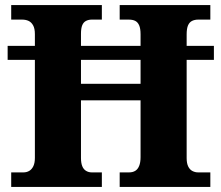

<svg xmlns="http://www.w3.org/2000/svg" viewBox="-20 -734 869 754"><path d="M24 0V-57H72Q85 -57 95 -63Q105 -69 111 -81.5Q117 -94 117 -114V-499H10V-554H117V-600Q117 -622 110 -634.5Q103 -647 92 -652Q81 -657 67 -657H24V-714H380V-657H340Q328 -657 318 -652Q308 -647 303 -635Q298 -623 298 -601V-554H532V-599Q532 -622 526.5 -634.5Q521 -647 511 -652Q501 -657 486 -657H450V-714H806V-657H758Q745 -657 734.5 -652Q724 -647 718.5 -634.5Q713 -622 713 -599V-554H820V-499H713V-113Q713 -93 719 -80.5Q725 -68 735.5 -62.5Q746 -57 758 -57H806V0H450V-57H487Q501 -57 511 -63Q521 -69 526.5 -82.5Q532 -96 532 -117V-340H298V-114Q298 -94 303 -81.5Q308 -69 318 -63Q328 -57 340 -57H380V0ZM298 -405H532V-499H298Z"/></svg>

Font: Noto Serif Thai ExtraBold
Style: Regular
Weight: 800
Version: Version 2.001